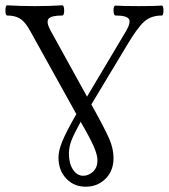

<svg xmlns="http://www.w3.org/2000/svg" viewBox="-32 -686 632 719"><path d="M289.1 13.2Q244.6 13.2 215.8 -17.6Q187 -48.3 187 -96.2Q187 -122.1 201.4 -157Q215.8 -191.9 253.9 -258.8L80.1 -571.8Q63 -603 44.2 -615.5Q25.4 -627.9 -4.9 -627.9Q-11.7 -627.9 -11.7 -647Q-11.7 -666 -4.9 -666Q46.4 -663.1 99.1 -663.1Q151.4 -663.1 201.2 -666Q208 -666 208.3 -647Q208.5 -627.9 201.2 -627.9Q159.7 -627.9 149.9 -615.7Q140.1 -603.5 157.2 -571.8L293.9 -324.2L439 -567.9Q459 -601.6 450.7 -614.7Q442.4 -627.9 400.9 -627.9Q393.6 -627.9 393.1 -646.5Q392.6 -665 400.9 -665Q428.7 -663.1 486.8 -663.1Q545.4 -663.1 574.2 -665Q580.1 -665 580.1 -646.5Q580.1 -627.9 574.2 -627.9Q533.2 -627.9 507.6 -604.7Q481.9 -581.5 443.8 -517.1L310.1 -294.9Q361.8 -202.1 377.4 -165.5Q393.1 -128.9 393.1 -94.2Q393.1 -45.9 363 -16.4Q333 13.2 289.1 13.2ZM279.8 -27.8Q299.8 -27.8 316.4 -43.2Q333 -58.6 333 -85.9Q333 -105.5 319.1 -137.5Q305.2 -169.4 270 -230Q244.1 -182.6 235.1 -158.7Q226.1 -134.8 226.1 -110.8Q226.1 -74.2 241.2 -51Q256.3 -27.8 279.8 -27.8Z"/></svg>

Font: Junicode SmCond Light
Style: Regular
Weight: 300
Width: 4
Designer: Peter S. Baker
Version: Version 2.206